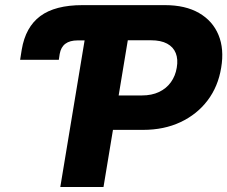

<svg xmlns="http://www.w3.org/2000/svg" viewBox="-20 -748 909 768"><path d="M60.5 -508.8 66.9 -549.3Q82 -639.6 141.1 -683.6Q200.2 -727.5 310.1 -727.5H341.8L318.4 -586.4H291Q259.3 -586.4 241.5 -573Q223.6 -559.6 218.8 -532.2L215.3 -508.8ZM221.2 0 341.8 -727.5H639.6Q721.7 -727.5 776.1 -696Q830.6 -664.6 854 -608.2Q877.4 -551.8 864.7 -477.1Q852.5 -401.9 810.3 -346.2Q768.1 -290.5 702.1 -259.5Q636.2 -228.5 552.2 -228.5H365.7L388.7 -366.2H547.4Q586.9 -366.2 616.2 -380.1Q645.5 -394 663.6 -419.2Q681.6 -444.3 687 -477.1Q692.9 -510.7 683.1 -535.4Q673.3 -560.1 648.4 -573.5Q623.5 -586.9 583.5 -586.9H491.2L394 0Z"/></svg>

Font: Inter 17pt ExtraBold
Style: Italic
Weight: 800
Italic angle: -9.3988°
Version: Version 4.001;git-66647c0bb